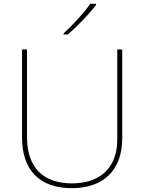

<svg xmlns="http://www.w3.org/2000/svg" viewBox="-20 -972 752 1002"><path d="M481 -945V-952H451C422 -909 357 -838 312 -798V-792H333C386 -836 446 -900 481 -945ZM618 -252V-714H592V-244C592 -92 498 -15 356 -15C207 -15 121 -96 121 -256V-714H95V-254C95 -81 190 10 355 10C510 10 618 -74 618 -252Z"/></svg>

Font: Noto Sans Arabic Thin
Style: Regular
Weight: 100
Designer: Monotype Design Team, Nadine Chahine, Nizar Qandah and Khaled Hosny
Foundry: Monotype Imaging Inc.
Version: Version 2.012